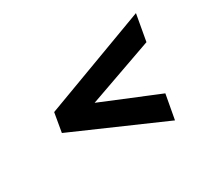

<svg xmlns="http://www.w3.org/2000/svg" viewBox="-91 -664 771 707"><g transform="rotate(-30 294.0 -310.0)"><path d="M493 -207 474 -103 90 -271 104 -352 547 -517 527 -405 250 -307Z"/></g></svg>

Font: Inria Sans
Style: Bold Italic
Weight: 700
Italic angle: -10°
Designer: Black Foundry Team
Foundry: Black Foundry
Version: Version 1.2; ttfautohint (v1.8.3)